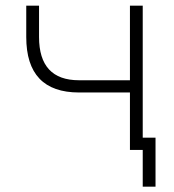

<svg xmlns="http://www.w3.org/2000/svg" viewBox="-20 -538 626 689"><path d="M263.7 -206.1Q74.2 -206.1 74.2 -405.3V-517.6H120.1V-405.3Q120.1 -250 263.7 -250H446.3V-517.6H492.2V-43.9H538.1V131.8H492.2V0H446.3V-206.1Z"/></svg>

Font: Caskaydia Cove ExtraLight
Style: Regular
Weight: 200
Monospace: yes
Designer: Aaron Bell
Foundry: Saja Typeworks
Version: Version 4.300; ttfautohint (v1.8.3)